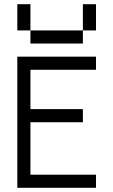

<svg xmlns="http://www.w3.org/2000/svg" viewBox="-20 -895 540 915"><path d="M125 -750H62.5V-875H125ZM62.5 -625H437.5V-562.5H125V-375H375V-312.5H125V-62.5H437.5V0H62.5ZM125 -750H375V-687.5H125ZM375 -875H437.5V-750H375Z"/></svg>

Font: 寒蝉点阵体 16px
Style: Regular
Weight: 400
Designer: Designed by Warren2060
Foundry: ChillType
Version: Version 1.000